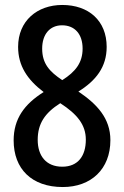

<svg xmlns="http://www.w3.org/2000/svg" viewBox="-20 -744 499 774"><path d="M233 10C347 10 425 -62 425 -179C425 -268 370 -325 296 -375C367 -419 410 -474 410 -555C410 -661 337 -724 231 -724C130 -724 53 -660 53 -555C53 -479 90 -423 156 -373C78 -324 35 -265 35 -178C35 -63 108 10 233 10ZM231 -421C180 -455 150 -487 150 -548C150 -607 182 -642 230 -642C281 -642 313 -607 313 -548C313 -492 285 -455 231 -421ZM231 -72C165 -72 132 -117 132 -180C132 -245 160 -288 223 -328C291 -284 326 -241 326 -181C326 -116 295 -72 231 -72Z"/></svg>

Font: Noto Sans Gurmukhi UI Condensed Medium
Style: Regular
Weight: 500
Width: 3
Designer: Jelle Bosma - Monotype Design Team
Foundry: Monotype Imaging Inc.
Version: Version 2.004